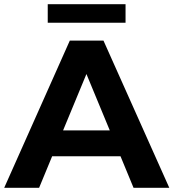

<svg xmlns="http://www.w3.org/2000/svg" viewBox="-29 -893 825 913"><path d="M544 -150H219L157 0H-9L303 -700H463L776 0H606ZM493 -273 382 -541 271 -273ZM198 -873H568V-785H198Z"/></svg>

Font: APTA Sans Regular
Style: Bold Italic
Weight: 700
Version: Version 7.200